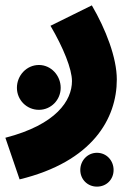

<svg xmlns="http://www.w3.org/2000/svg" viewBox="-57 -437 512 715"><path d="M16 231C288 165 378 4 378 -141C378 -222 337 -328 285 -417L131 -341C179 -259 211 -180 211 -135C211 -63 153 27 -37 76ZM88 -28C133 -28 169 -65 169 -110C169 -156 133 -195 88 -195C42 -195 6 -156 6 -110C6 -65 42 -28 88 -28ZM304 258C340 258 366 231 366 196C366 161 340 132 304 132C269 132 242 161 242 196C242 231 269 258 304 258Z"/></svg>

Font: Noto Sans Arabic UI Bk
Style: Regular
Weight: 900
Designer: Monotype Design Team, Nadine Chahine and Nizar Qandah
Foundry: Monotype Imaging Inc.
Version: Version 2.010